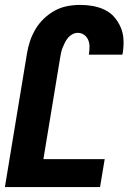

<svg xmlns="http://www.w3.org/2000/svg" viewBox="-20 -763 540 783"><path d="M0 0 90 -545Q94 -570 102.5 -595.5Q111 -621 125 -644.5Q139 -668 159.5 -687.5Q180 -707 204 -720Q228 -733 254.5 -738Q281 -743 307 -743Q333 -743 358.5 -738.5Q384 -734 407 -723Q430 -712 446 -693.5Q462 -675 472 -652Q482 -629 483.5 -603Q485 -577 481 -550L479 -540H342L343 -544Q345 -559 345 -573.5Q345 -588 339.5 -600.5Q334 -613 323 -621Q312 -629 297 -629Q286 -629 275.5 -623.5Q265 -618 257.5 -609Q250 -600 245 -590Q240 -580 235.5 -569Q231 -558 229 -547.5Q227 -537 225 -526L157 -114H407L388 0Z"/></svg>

Font: Iosevka Heavy Oblique
Style: Regular
Weight: 900
Italic angle: -9°
Monospace: yes
Designer: Belleve Invis
Foundry: Belleve Invis
Version: Version 32.5.0; ttfautohint (v1.8.4)